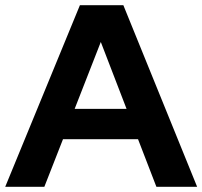

<svg xmlns="http://www.w3.org/2000/svg" viewBox="-24 -720 780 740"><path d="M-3.9 0 284 -700H451.4L735.8 0H578.8L508 -183.5H218.8L146.9 0ZM263.7 -300.3H463.8L364.5 -558.2Z"/></svg>

Font: Red Hat Display
Style: Regular
Weight: 300
Designer: Pentagram, MCKL
Foundry: Pentagram, MCKL
Version: Version 1.023